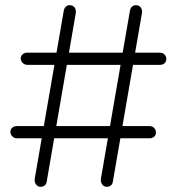

<svg xmlns="http://www.w3.org/2000/svg" viewBox="-20 -720 681 740"><path d="M137 0Q125 0 118.5 -9.5Q112 -19 114 -32L226 -680Q228 -689 234 -694.5Q240 -700 249 -700Q261 -700 267.5 -691Q274 -682 272 -669L160 -20Q159 -11 152.5 -5.5Q146 0 137 0ZM86 -470Q75 -470 67.5 -477.5Q60 -485 60 -495Q60 -505 67.5 -511Q75 -517 85 -517H596Q607 -517 614 -510Q621 -503 621 -492Q621 -482 614 -476Q607 -470 596 -470ZM392 0Q380 0 373.5 -9.5Q367 -19 369 -32L481 -680Q483 -689 489 -694.5Q495 -700 504 -700Q516 -700 522.5 -691Q529 -682 527 -669L415 -20Q414 -11 407.5 -5.5Q401 0 392 0ZM45 -187Q35 -187 27.5 -194.5Q20 -202 20 -212Q20 -222 27.5 -228Q35 -234 45 -234H556Q567 -234 574 -227Q581 -220 581 -209Q581 -199 574 -193Q567 -187 556 -187Z"/></svg>

Font: Quicksand Light Light
Style: Regular
Weight: 300
Version: Version 3.006